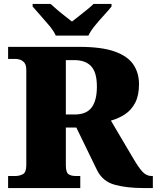

<svg xmlns="http://www.w3.org/2000/svg" viewBox="-20 -951 793 971"><path d="M21 0V-61H59Q78 -61 95.5 -70Q113 -79 113 -116V-597Q113 -622 103.5 -633.5Q94 -645 81.5 -649Q69 -653 59 -653H21V-714H382Q494 -714 560 -690.5Q626 -667 654.5 -624.5Q683 -582 683 -525Q683 -468 663.5 -431Q644 -394 612 -373Q580 -352 541 -341L655 -148Q682 -102 701.5 -81.5Q721 -61 746 -61H753V0H706Q619 0 559 -17Q499 -34 471 -90L366 -306H313V-116Q313 -79 326.5 -70Q340 -61 362 -61H386V0ZM358 -372Q417 -372 443.5 -407.5Q470 -443 470 -513Q470 -585 441 -616Q412 -647 356 -647H313V-372ZM262 -771Q252 -794 230 -820.5Q208 -847 184.5 -873Q161 -899 145 -918V-931H236Q247 -921 266.5 -904Q286 -887 307.5 -870.5Q329 -854 344 -842Q359 -854 380.5 -870.5Q402 -887 422.5 -904Q443 -921 453 -931H544V-918Q529 -899 505 -873Q481 -847 459.5 -820.5Q438 -794 427 -771Z"/></svg>

Font: Noto Serif Ethiopic Black
Style: Regular
Weight: 900
Designer: Monotype Design Team
Foundry: Monotype Imaging Inc.
Version: Version 2.102; ttfautohint (v1.8.4.7-5d5b)